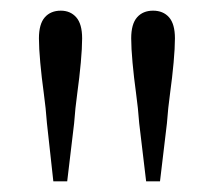

<svg xmlns="http://www.w3.org/2000/svg" viewBox="-20 -822 400 360"><path d="M94 -802Q112 -802 123 -789.5Q134 -777 134 -750Q134 -732 131.5 -704.5Q129 -677 125 -648Q121 -619 119 -591L106 -482H80L68 -591Q66 -619 62 -648Q58 -677 55.5 -704.5Q53 -732 53 -750Q53 -777 64 -789.5Q75 -802 94 -802ZM267 -802Q286 -802 297 -789.5Q308 -777 308 -750Q308 -732 305.5 -704.5Q303 -677 299 -648Q295 -619 293 -591L280 -482H254L241 -591Q239 -619 235 -648Q231 -677 228.5 -704.5Q226 -732 226 -750Q226 -777 237 -789.5Q248 -802 267 -802Z"/></svg>

Font: Noto Serif SC ExtraLight Light
Style: Regular
Weight: 300
Version: Version 2.002-H1;hotconv 1.1.0;makeotfexe 2.6.0